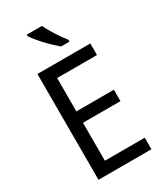

<svg xmlns="http://www.w3.org/2000/svg" viewBox="-230 -1033 960 1122"><g transform="rotate(-30 250.0 -472.0)"><path d="M445 0H88V-714H445V-636H176V-411H429V-334H176V-78H445ZM251 -944Q262 -922 278 -894.5Q294 -867 312 -841Q330 -815 345 -796V-784H288Q272 -798 251.5 -817Q231 -836 211 -857.5Q191 -879 174.5 -899.5Q158 -920 149 -934V-944Z"/></g></svg>

Font: Noto Sans Thai SemiCondensed
Style: Regular
Weight: 400
Width: 4
Designer: Monotype Design Team
Foundry: Monotype Imaging Inc.
Version: Version 2.001